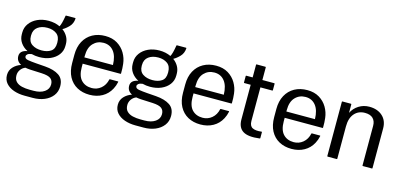

<svg xmlns="http://www.w3.org/2000/svg" viewBox="-72 -1117 3675 1765"><g transform="rotate(15 1766.0 -235.0)"><path d="M321.5 -128.5Q406 -122 454.2 -89.8Q502.5 -57.5 502.5 12.5Q502.5 64 473.5 101.8Q444.5 139.5 395.5 159.8Q346.5 180 286.5 180H209Q151.5 180 104.8 163.8Q58 147.5 30.2 115.8Q2.5 84 2.5 37.5Q2.5 -7 31.5 -38.5Q60.5 -70 104.5 -85Q58 -108.5 58 -157.5Q58 -210.5 128 -223Q86.5 -244 62 -279.2Q37.5 -314.5 37.5 -359V-376.5Q37.5 -424 64.8 -461.5Q92 -499 139 -520.8Q186 -542.5 245 -542.5Q305 -542.5 353.5 -519.5Q369 -545 382 -625.5Q382.5 -630 387.5 -630H472.5Q477.5 -630 477 -625Q474 -578 444.5 -547.2Q415 -516.5 385.5 -501Q416.5 -478.5 434.5 -446.5Q452.5 -414.5 452.5 -376.5V-359Q452.5 -311.5 425.2 -275Q398 -238.5 351.2 -218Q304.5 -197.5 245 -197.5Q207.5 -197.5 173.5 -206.5Q147.5 -203.5 135.2 -193.8Q123 -184 123 -172.5Q123 -149.5 155.2 -144Q187.5 -138.5 234 -135ZM372.5 -364V-371.5Q372.5 -426.5 338 -452Q303.5 -477.5 250.5 -477.5Q195 -477.5 158.8 -450.8Q122.5 -424 122.5 -371.5V-364Q122.5 -311.5 158.8 -287Q195 -262.5 250.5 -262.5Q303.5 -262.5 338 -285.5Q372.5 -308.5 372.5 -364ZM239 115H276.5Q340.5 115 379 88.2Q417.5 61.5 417.5 17.5Q417.5 -19 393.5 -38Q369.5 -57 306.5 -60L194 -65Q169.5 -66.5 149 -70.5Q121.5 -59.5 104.5 -35.5Q87.5 -11.5 87.5 17.5Q87.5 56.5 108.8 77.8Q130 99 164.5 107Q199 115 239 115Z M1007 -164.5Q999 -126.5 982.5 -96Q953.5 -41 901.2 -11.8Q849 17.5 781 17.5Q714 17.5 662.5 -10.5Q611 -38.5 582 -92.5Q553 -146.5 553 -224V-301.5Q553 -376.5 582.2 -430.5Q611.5 -484.5 663.8 -513.5Q716 -542.5 785 -542.5Q852 -542.5 899.5 -513.5Q947 -484.5 974.5 -437.8Q1002 -391 1008 -337Q1011 -310.5 1011.5 -294.2Q1012 -278 1012 -246.5Q1012 -242.5 1007 -242.5H648V-209Q648 -126.5 685.2 -87Q722.5 -47.5 785 -47.5Q834.5 -47.5 872.5 -79Q910.5 -110.5 922.5 -166Q923.5 -169 928 -169H1003Q1008 -169 1007 -164.5ZM785 -477.5Q726 -477.5 687 -436.5Q648 -395.5 648 -316.5V-302.5H920Q918 -387.5 882 -432.5Q846 -477.5 785 -477.5Z M1376.5 -128.5Q1461 -122 1509.2 -89.8Q1557.5 -57.5 1557.5 12.5Q1557.5 64 1528.5 101.8Q1499.5 139.5 1450.5 159.8Q1401.5 180 1341.5 180H1264Q1206.5 180 1159.8 163.8Q1113 147.5 1085.2 115.8Q1057.5 84 1057.5 37.5Q1057.5 -7 1086.5 -38.5Q1115.5 -70 1159.5 -85Q1113 -108.5 1113 -157.5Q1113 -210.5 1183 -223Q1141.5 -244 1117 -279.2Q1092.5 -314.5 1092.5 -359V-376.5Q1092.5 -424 1119.8 -461.5Q1147 -499 1194 -520.8Q1241 -542.5 1300 -542.5Q1360 -542.5 1408.5 -519.5Q1424 -545 1437 -625.5Q1437.5 -630 1442.5 -630H1527.5Q1532.5 -630 1532 -625Q1529 -578 1499.5 -547.2Q1470 -516.5 1440.5 -501Q1471.5 -478.5 1489.5 -446.5Q1507.5 -414.5 1507.5 -376.5V-359Q1507.5 -311.5 1480.2 -275Q1453 -238.5 1406.2 -218Q1359.5 -197.5 1300 -197.5Q1262.5 -197.5 1228.5 -206.5Q1202.5 -203.5 1190.2 -193.8Q1178 -184 1178 -172.5Q1178 -149.5 1210.2 -144Q1242.5 -138.5 1289 -135ZM1427.5 -364V-371.5Q1427.5 -426.5 1393 -452Q1358.5 -477.5 1305.5 -477.5Q1250 -477.5 1213.8 -450.8Q1177.5 -424 1177.5 -371.5V-364Q1177.5 -311.5 1213.8 -287Q1250 -262.5 1305.5 -262.5Q1358.5 -262.5 1393 -285.5Q1427.5 -308.5 1427.5 -364ZM1294 115H1331.5Q1395.5 115 1434 88.2Q1472.5 61.5 1472.5 17.5Q1472.5 -19 1448.5 -38Q1424.5 -57 1361.5 -60L1249 -65Q1224.5 -66.5 1204 -70.5Q1176.5 -59.5 1159.5 -35.5Q1142.5 -11.5 1142.5 17.5Q1142.5 56.5 1163.8 77.8Q1185 99 1219.5 107Q1254 115 1294 115Z M2062 -164.5Q2054 -126.5 2037.5 -96Q2008.5 -41 1956.2 -11.8Q1904 17.5 1836 17.5Q1769 17.5 1717.5 -10.5Q1666 -38.5 1637 -92.5Q1608 -146.5 1608 -224V-301.5Q1608 -376.5 1637.2 -430.5Q1666.5 -484.5 1718.8 -513.5Q1771 -542.5 1840 -542.5Q1907 -542.5 1954.5 -513.5Q2002 -484.5 2029.5 -437.8Q2057 -391 2063 -337Q2066 -310.5 2066.5 -294.2Q2067 -278 2067 -246.5Q2067 -242.5 2062 -242.5H1703V-209Q1703 -126.5 1740.2 -87Q1777.5 -47.5 1840 -47.5Q1889.5 -47.5 1927.5 -79Q1965.5 -110.5 1977.5 -166Q1978.5 -169 1983 -169H2058Q2063 -169 2062 -164.5ZM1840 -477.5Q1781 -477.5 1742 -436.5Q1703 -395.5 1703 -316.5V-302.5H1975Q1973 -387.5 1937 -432.5Q1901 -477.5 1840 -477.5Z M2402.5 -60V-5Q2402.5 0 2397.5 0.5Q2289.5 14.5 2239.8 -16.8Q2190 -48 2190 -126V-455H2130Q2125 -455 2125 -460V-520Q2125 -525 2130 -525H2190V-645Q2190 -650 2195 -650H2277.5Q2282.5 -650 2282.5 -645V-525H2395Q2400 -525 2400 -520V-460Q2400 -455 2395 -455H2282.5V-136Q2282.5 -88 2312.2 -72.8Q2342 -57.5 2398 -64.5Q2402.5 -65 2402.5 -60Z M2929.5 -164.5Q2921.5 -126.5 2905 -96Q2876 -41 2823.8 -11.8Q2771.5 17.5 2703.5 17.5Q2636.5 17.5 2585 -10.5Q2533.5 -38.5 2504.5 -92.5Q2475.5 -146.5 2475.5 -224V-301.5Q2475.5 -376.5 2504.8 -430.5Q2534 -484.5 2586.2 -513.5Q2638.5 -542.5 2707.5 -542.5Q2774.5 -542.5 2822 -513.5Q2869.5 -484.5 2897 -437.8Q2924.5 -391 2930.5 -337Q2933.5 -310.5 2934 -294.2Q2934.5 -278 2934.5 -246.5Q2934.5 -242.5 2929.5 -242.5H2570.5V-209Q2570.5 -126.5 2607.8 -87Q2645 -47.5 2707.5 -47.5Q2757 -47.5 2795 -79Q2833 -110.5 2845 -166Q2846 -169 2850.5 -169H2925.5Q2930.5 -169 2929.5 -164.5ZM2707.5 -477.5Q2648.5 -477.5 2609.5 -436.5Q2570.5 -395.5 2570.5 -316.5V-302.5H2842.5Q2840.5 -387.5 2804.5 -432.5Q2768.5 -477.5 2707.5 -477.5Z M3045 -525H3125Q3130 -525 3130 -520V-439.5Q3153 -486.5 3197.8 -514.5Q3242.5 -542.5 3297.5 -542.5Q3375 -542.5 3422.5 -499.5Q3470 -456.5 3470 -381.5V-5Q3470 0 3465 0H3380Q3375 0 3375 -5V-381.5Q3375 -426.5 3349.5 -452Q3324 -477.5 3272.5 -477.5Q3210 -477.5 3172.5 -434Q3135 -390.5 3135 -311.5V-5Q3135 0 3130 0H3045Q3040 0 3040 -5V-520Q3040 -525 3045 -525Z"/></g></svg>

Font: MFEK Sans
Style: Regular
Weight: 400
Designer: Owen Earl
Foundry: indestructible type*
Version: Version 0.001; ttfautohint (v1.8.4.7-5d5b)